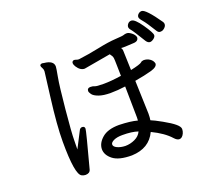

<svg xmlns="http://www.w3.org/2000/svg" viewBox="-134 -971 1269 1156"><g transform="rotate(-20 500.0 -393.0)"><path d="M511 -69Q543 -69 573 -83Q603 -97 615 -124Q577 -137 516 -137Q481 -137 460 -127Q439 -117 439 -104Q439 -90 460 -80Q481 -70 511 -69ZM831 4Q816 4 800 -14Q760 -59 683 -96Q641 -6 529 -2Q446 -2 408.5 -31.5Q371 -61 371 -99Q372 -138 409 -169.5Q446 -201 518 -201Q591 -199 634 -187Q635 -192 635 -206L632 -406Q582 -399 537 -399Q491 -399 462 -409.5Q433 -420 423 -434Q413 -448 413 -456Q413 -475 434 -475Q450 -475 460 -470Q470 -465 517 -465Q564 -465 630 -475Q629 -512 628.5 -546Q628 -580 626.5 -590.5Q625 -601 618.5 -609Q612 -617 611 -620L440 -590Q412 -590 391 -623Q383 -636 383 -646Q383 -658 396 -661Q403 -661 410.5 -658Q418 -655 427 -655Q491 -663 560 -677.5Q629 -692 675.5 -694.5Q722 -697 730 -700.5Q738 -704 751 -704Q764 -703 780.5 -690Q797 -677 801 -661Q801 -635 768 -634Q700 -630 696 -631H699L692 -632Q689 -632 689 -630Q689 -629 692 -624.5Q695 -620 695 -608.5Q695 -597 696.5 -562Q698 -527 699 -487Q761 -500 772 -510Q777 -516 790 -517Q812 -517 829.5 -505Q847 -493 851 -474Q851 -452 808.5 -440Q766 -428 701 -417L708 -205Q708 -180 705 -163Q726 -155 773.5 -128.5Q821 -102 844 -82.5Q867 -63 867 -48Q867 -34 861 -21Q849 4 831 4ZM226 13Q215 13 203 7Q165 -10 165 -222Q165 -327 187 -499Q205 -647 206 -650.5Q207 -654 207 -659Q207 -672 201 -681.5Q195 -691 195 -698Q197 -708 211 -708L221 -706Q281 -700 281 -662Q281 -652 271 -599Q261 -546 247 -400Q233 -254 233 -205Q233 -158 232 -148Q247 -176 284 -249Q291 -265 304 -265Q321 -265 321 -249Q321 -236 260 -9Q254 13 226 13ZM865 -606Q852 -606 841 -622Q793 -701 782 -713.5Q771 -726 771 -736Q771 -746 779.5 -756Q788 -766 802 -766Q824 -766 863 -709.5Q902 -653 902 -637Q902 -626 889 -616Q876 -606 865 -606ZM944 -643Q932 -643 924 -656Q884 -721 866.5 -741Q849 -761 849 -771Q849 -782 858.5 -790.5Q868 -799 880 -799Q906 -799 980 -692Q984 -684 984 -678Q984 -661 962 -647Q954 -643 944 -643Z"/></g></svg>

Font: ToneOZ-Pinyin-WenKai-Medium
Style: Medium
Weight: 700
Designer: Fontworks Inc.
Foundry: ToneOZ
Version: Version 0.240331